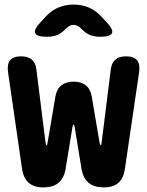

<svg xmlns="http://www.w3.org/2000/svg" viewBox="-20 -805 640 835"><path d="M169 10Q128 10 105 -10Q82 -30 76 -70L15 -491Q10 -526 24 -543Q38 -560 72 -560Q101 -560 117.5 -546.5Q134 -533 138 -505L178 -185Q180 -173 182 -172L183 -173Q185 -173 187 -185L221 -385Q226 -417 246.5 -433.5Q267 -450 300 -450Q333 -450 353.5 -433.5Q374 -417 379 -385L413 -185Q415 -173 418 -173V-172Q420 -173 422 -185L462 -505Q466 -533 482.5 -546.5Q499 -560 528 -560Q562 -560 576 -543Q590 -526 585 -491L523 -69Q517 -29 494.5 -9.5Q472 10 431 10Q390 10 366 -9.5Q342 -29 335 -68L305 -251Q303 -263 300 -263Q297 -263 295 -251L265 -69Q258 -29 234 -9.5Q210 10 169 10ZM186 -645Q140 -645 133 -661Q126 -677 158 -710L181 -735Q206 -761 235.5 -773Q265 -785 300 -785Q335 -785 364.5 -773Q394 -761 419 -735L442 -710Q474 -677 467 -661Q460 -645 414 -645Q391 -645 372 -652.5Q353 -660 337 -677L335 -679Q317 -697 300 -697Q283 -697 265 -679L263 -677Q247 -660 228 -652.5Q209 -645 186 -645Z"/></svg>

Font: Maple Mono ExtraBold
Style: Regular
Weight: 800
Monospace: yes
Designer: subframe7536
Version: Version 7.000